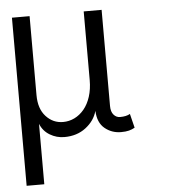

<svg xmlns="http://www.w3.org/2000/svg" viewBox="-48 -499 643 725"><g transform="rotate(-5 273.0 -136.5)"><path d="M307.1 -77.1Q296.9 -40 263.4 -14.4Q230 11.2 182.1 11.2Q152.8 11.2 127.4 -3.9Q102.1 -19 90.8 -46.9V182.1H23.9V-455.1H90.8V-155.8Q90.8 -104 117.4 -75Q144 -45.9 182.1 -45.9Q205.1 -45.9 225.6 -55.9Q246.1 -65.9 262 -85Q277.8 -104 286.9 -132.1Q295.9 -160.2 295.9 -194.8V-455.1H363.8V-90.8Q363.8 -68.8 373.8 -57.4Q383.8 -45.9 397.9 -45.9Q421.9 -45.9 436 -54.2L449.2 -1Q439 4.9 427 8.1Q415 11.2 397 11.2Q361.8 11.2 335.4 -10.5Q309.1 -32.2 307.1 -77.1Z"/></g></svg>

Font: Anonymous Pro
Style: Regular
Weight: 400
Monospace: yes
Designer: Mark Simonson
Version: Version 1.002